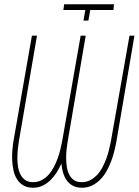

<svg xmlns="http://www.w3.org/2000/svg" viewBox="-20 -880 657 910"><path d="M284.2 -859.9H520.5L517.6 -832.5H407.7L398.9 -782.2H375.5L384.3 -832.5H280.3ZM617.2 -710.9 531.7 -209.5Q527.8 -188 521.7 -163.3Q515.6 -138.7 506.3 -114.5Q497.1 -90.3 484.4 -67.9Q471.7 -45.4 454.6 -28.3Q437.5 -11.2 416 -0.7Q394.5 9.8 367.7 9.8Q342.8 9.8 325.2 0.2Q307.6 -9.3 296.1 -25.4Q284.7 -41.5 278.8 -62.3Q272.9 -83 271 -104.5Q261.2 -83.5 248.8 -63.2Q236.3 -43 220 -26.9Q203.6 -10.7 182.9 -0.5Q162.1 9.8 136.7 9.8Q109.4 9.8 90.8 -1.2Q72.3 -12.2 60.8 -30.3Q49.3 -48.3 44.2 -71.3Q39.1 -94.2 37.8 -118.7Q36.6 -143.1 38.6 -166.7Q40.5 -190.4 43.5 -209.5L131.3 -710.9H155.3L69.3 -209.5Q66.9 -194.8 64.7 -174.8Q62.5 -154.8 62.3 -133.5Q62 -112.3 65.2 -91.3Q68.4 -70.3 76.7 -53.7Q85 -37.1 99.4 -26.9Q113.8 -16.6 136.7 -16.6Q159.2 -16.6 177.2 -26.1Q195.3 -35.6 209.5 -51Q223.6 -66.4 234.4 -86.7Q245.1 -106.9 252.9 -128.2Q260.7 -149.4 265.9 -170.7Q271 -191.9 274.4 -209.5L362.3 -710.9H386.2L300.8 -209.5Q298.3 -194.8 295.9 -174.8Q293.5 -154.8 293.5 -133.5Q293.5 -112.3 296.4 -91.3Q299.3 -70.3 307.4 -53.7Q315.4 -37.1 329.8 -26.9Q344.2 -16.6 367.2 -16.6Q389.6 -16.6 407.7 -26.1Q425.8 -35.6 440.2 -51Q454.6 -66.4 465.3 -86.7Q476.1 -106.9 483.9 -128.2Q491.7 -149.4 496.8 -170.7Q502 -191.9 505.4 -209.5L593.8 -710.9Z"/></svg>

Font: Roboto Mono Thin
Style: Italic
Weight: 250
Designer: Google
Version: Version 2.000985; 2015; ttfautohint (v1.3)